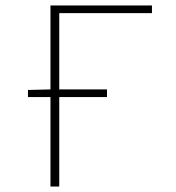

<svg xmlns="http://www.w3.org/2000/svg" viewBox="-20 -680 640 700"><path d="M164 0V-326H82V-352L164 -354V-660H534V-632H196V-354H370V-326H196V0Z"/></svg>

Font: Source Code Pro ExtraLight
Style: Regular
Weight: 200
Monospace: yes
Designer: Paul D. Hunt, Teo Tuominen
Foundry: Adobe Systems Incorporated
Version: Version 2.030;PS 1.000;hotconv 16.6.51;makeotf.lib2.5.65220